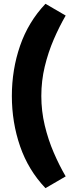

<svg xmlns="http://www.w3.org/2000/svg" viewBox="-20 -875 421 1012"><path d="M326.2 -793Q293 -735.8 263.4 -667.5Q233.9 -599.1 215.8 -523.9Q197.8 -448.7 197.8 -369.1Q197.8 -290 215.8 -214.4Q233.9 -138.7 263.2 -70.8Q292.5 -2.9 326.2 54.7L219.7 116.7Q129.4 22 85.9 -104Q42.5 -230 42.5 -369.1Q42.5 -508.3 85.9 -634Q129.4 -759.8 219.7 -855Z"/></svg>

Font: Pinar-DS3-FD ExtraBold
Style: Regular
Weight: 800
Designer: Amin Abedi
Version: Version 3.000